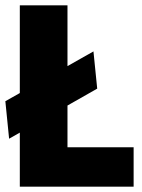

<svg xmlns="http://www.w3.org/2000/svg" viewBox="-20 -697 529 717"><path d="M14 -179 0 -319 329 -505 343 -366ZM54 0V-677H232V-147H479V0Z"/></svg>

Font: Cairo Play Black
Style: Regular
Weight: 900
Version: Version 3.119